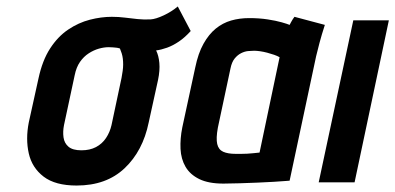

<svg xmlns="http://www.w3.org/2000/svg" viewBox="-20 -564 1223 594"><path d="M570 -468 530 -544Q511 -528 486.5 -516.5Q462 -505 446 -504Q425 -503 405.5 -505Q386 -507 366.5 -509.5Q347 -512 326 -512Q293 -512 258 -503Q223 -494 191 -472.5Q159 -451 135 -414Q111 -377 99 -321L69 -185Q59 -134 69 -89.5Q79 -45 115 -17.5Q151 10 217 10Q309 10 365.5 -43.5Q422 -97 440 -185L469 -317Q475 -346 473 -369Q471 -392 463 -408Q479 -410 497 -416.5Q515 -423 533.5 -435.5Q552 -448 570 -468ZM356 -323 325 -177Q320 -155 308 -137Q296 -119 277 -109Q258 -99 232 -99Q205 -99 192 -110Q179 -121 176.5 -139Q174 -157 178 -177L211 -331Q216 -356 227.5 -372.5Q239 -389 254.5 -399Q270 -409 286 -413.5Q302 -418 316 -418Q323 -418 328.5 -417.5Q334 -417 339.5 -416.5Q345 -416 351 -414Q354 -407 356.5 -399Q359 -391 360 -382.5Q361 -374 361 -364.5Q361 -355 359.5 -344.5Q358 -334 356 -323Z M985 -487 891 -512Q885 -504 880.5 -495.5Q876 -487 876 -487Q869 -490 851.5 -495Q834 -500 808 -504Q782 -508 751 -508Q721 -508 695 -500.5Q669 -493 647.5 -475.5Q626 -458 609.5 -428.5Q593 -399 584 -355L544 -170Q537 -135 538.5 -103.5Q540 -72 554 -48Q568 -24 596.5 -10Q625 4 671 4Q694 4 721.5 3Q749 2 776.5 1Q804 0 826.5 -1.5Q849 -3 862.5 -4Q876 -5 876 -5L958 -390Q962 -407 968.5 -431.5Q975 -456 985 -487ZM654 -169 693 -352Q697 -372 706 -383Q715 -394 726 -399.5Q737 -405 747.5 -406Q758 -407 766 -407Q774 -407 784.5 -405.5Q795 -404 806.5 -401Q818 -398 828 -394.5Q838 -391 845 -387L783 -92Q773 -91 763.5 -90Q754 -89 745 -88.5Q736 -88 727 -88Q718 -88 709 -88Q685 -88 670.5 -94.5Q656 -101 652 -118.5Q648 -136 654 -169Z M966 0H1077L1183 -501H1073Z"/></svg>

Font: Advent Pro
Style: Bold Italic
Weight: 700
Italic angle: -12°
Designer: VivaRado, Andreas Kalpakidis
Foundry: VivaRado, Andreas Kalpakidis
Version: Version 3.000